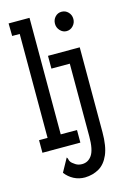

<svg xmlns="http://www.w3.org/2000/svg" viewBox="-127 -726 629 958"><g transform="rotate(-15 187.5 -246.5)"><path d="M15 0V-65H59V-602H20L19 -667H127V-65H211V0ZM289 -555Q270 -555 256 -570Q242 -585 242 -605Q242 -626 255.5 -640.5Q269 -655 289 -655Q309 -655 323 -640.5Q337 -626 337 -605Q337 -585 323 -570Q309 -555 289 -555ZM189 174Q158 174 132 160.5Q106 147 88 123L126 54Q131 60 131.5 65.5Q132 71 137 78.5Q142 86 159 97Q173 106 192 106Q224 106 243 78Q262 50 262 -18V-394H167V-460H331V-22Q331 51 312.5 93.5Q294 136 262 154.5Q230 173 189 174Z"/></g></svg>

Font: Inconsolata Condensed Medium
Style: Regular
Weight: 500
Width: 3
Monospace: yes
Designer: Raph Levien, Cyreal, Brenton Simpson
Foundry: Raph Levien, Cyreal, Google
Version: Version 3.100; ttfautohint (v1.8.4.7-5d5b)